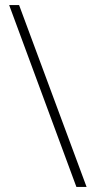

<svg xmlns="http://www.w3.org/2000/svg" viewBox="-20 -734 374 754"><path d="M55 -714 320 0H280L16 -714Z"/></svg>

Font: Noto Sans Hebrew SemiCondensed ExtraLight
Style: Regular
Weight: 200
Width: 4
Designer: Monotype Design Team
Foundry: Monotype Imaging Inc.
Version: Version 2.004; ttfautohint (v1.8.4.7-5d5b)